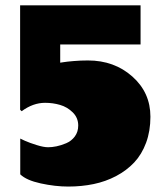

<svg xmlns="http://www.w3.org/2000/svg" viewBox="-20 -684 610 713"><path d="M55.2 -169.4 72.8 -161.1Q90.3 -153.3 116.2 -145.3Q142.1 -137.2 158.7 -137.2Q172.9 -137.2 189.7 -140.6Q206.5 -144 225.8 -152.1Q245.1 -160.2 257.8 -177.2Q270.5 -194.3 270.5 -217.8Q270.5 -246.6 250.2 -266.6Q230 -286.6 203.1 -294.4Q176.3 -302.2 147.5 -302.2Q102.5 -302.2 60.5 -271L54.7 -276.4V-664.1H502V-519H203.6V-451.2L215.8 -453.1Q228 -455.1 253.7 -457.3Q279.3 -459.5 306.6 -459.5Q404.3 -459.5 471.4 -399.9Q538.6 -340.3 538.6 -250.5Q538.6 -197.3 522.5 -153.8Q506.3 -110.4 478.3 -80.6Q450.2 -50.8 411.4 -30.3Q372.6 -9.8 327.9 -0.5Q283.2 8.8 233.4 8.8Q185.1 8.8 131.3 -2.9Q77.6 -14.6 55.2 -36.6Z"/></svg>

Font: Bevan
Style: Regular
Weight: 400
Foundry: vernon adams
Version: Version 1.000